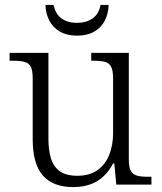

<svg xmlns="http://www.w3.org/2000/svg" viewBox="-20 -751 658 781"><path d="M277 10Q196 10 154.5 -37Q113 -84 113 -185V-433Q113 -465 105 -480Q97 -495 79 -499.5Q61 -504 33 -504H19V-536H177V-186Q177 -141 187 -107.5Q197 -74 222.5 -55Q248 -36 295 -36Q344 -36 376.5 -59Q409 -82 424.5 -121.5Q440 -161 440 -210V-431Q440 -464 432 -479.5Q424 -495 406.5 -499.5Q389 -504 361 -504H351V-536H504V-102Q504 -70 512.5 -55.5Q521 -41 537.5 -36.5Q554 -32 579 -32H596V0H453L445 -86H440Q414 -37 374 -13.5Q334 10 277 10ZM293 -606Q252 -606 223.5 -622.5Q195 -639 180.5 -667.5Q166 -696 165 -731H198Q206 -693 231 -675.5Q256 -658 293 -658Q330 -658 356 -675.5Q382 -693 389 -731H422Q421 -696 406.5 -667.5Q392 -639 363.5 -622.5Q335 -606 293 -606Z"/></svg>

Font: Noto Serif Armenian Light
Style: Regular
Weight: 300
Version: Version 2.007